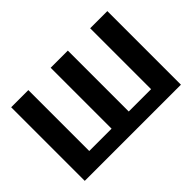

<svg xmlns="http://www.w3.org/2000/svg" viewBox="-126 -1036 1344 1344"><g transform="rotate(-45 546.5 -364.0)"><path d="M1022.5 -728.5V0H70.5V-728.5H240.5V-125.5H461.5V-728.5H631.5V-125.5H852.5V-728.5Z"/></g></svg>

Font: Lato ExtraBold
Style: Regular
Weight: 800
Designer: Lukasz Dziedzic with Adam Twardoch and Botio Nikoltchev
Foundry: tyPoland Lukasz Dziedzic
Version: Version 2.015; 2015-08-06; http://www.latofonts.com/